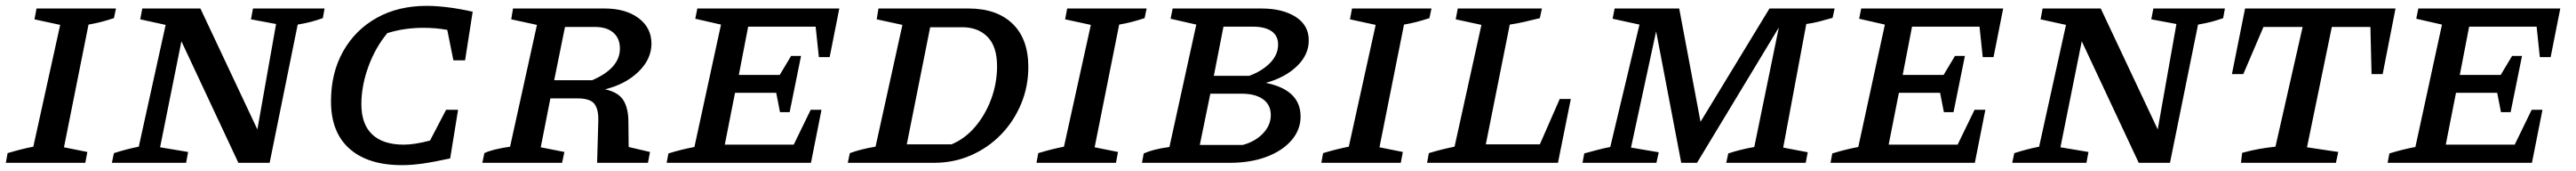

<svg xmlns="http://www.w3.org/2000/svg" viewBox="-24 -556 8818 584"><path d="M-4 0 2 -33Q25 -40 47 -45.5Q69 -51 90 -55L182 -471L94 -490L101 -527H373L366 -494Q341 -486 321.5 -481Q302 -476 279 -472L195 -53L275 -37L268 0Z M842 -527H1087L1081 -494Q1061 -487 1042.5 -482Q1024 -477 995 -472L899 0H792L597 -415L524 -53L620 -37L613 0H359L366 -33Q388 -40 409 -45.5Q430 -51 451 -55L543 -471L456 -490L463 -527H662L857 -114L921 -474L835 -490Z M1352 8Q1236 8 1172.5 -48Q1109 -104 1109 -210Q1109 -307 1150.5 -380.5Q1192 -454 1265.5 -495Q1339 -536 1437 -536Q1469 -536 1509.5 -531Q1550 -526 1594 -516L1568 -350H1528L1507 -454Q1468 -461 1425 -461Q1395 -461 1365 -457Q1335 -453 1302 -443Q1261 -394 1237 -328.5Q1213 -263 1213 -200Q1213 -132 1250 -97Q1287 -62 1358 -62Q1395 -62 1448 -76L1503 -181H1544L1517 -15Q1462 -3 1423.5 2.5Q1385 8 1352 8Z M1627 0 1634 -33Q1660 -46 1722 -55L1814 -471L1726 -490L1732 -527H2045Q2118 -527 2162 -494Q2206 -461 2206 -407Q2206 -354 2161.5 -311Q2117 -268 2047 -251Q2093 -241 2110 -213.5Q2127 -186 2127 -140L2128 -54L2201 -37L2194 0H2020L2024 -144Q2025 -183 2010.5 -201.5Q1996 -220 1952 -220H1860L1827 -53L1908 -37L1900 0ZM2012 -464H1910L1873 -282H2003Q2098 -323 2098 -390Q2098 -425 2075.5 -444.5Q2053 -464 2012 -464Z M2258 0 2264 -32Q2287 -39 2309 -44.5Q2331 -50 2353 -54L2444 -472L2356 -492L2363 -527H2849L2816 -361H2779L2768 -465H2537L2505 -300H2645L2684 -365H2718L2679 -173H2646L2633 -239H2492L2457 -62H2693L2751 -181H2788L2752 0Z M3291 -527Q3388 -527 3442 -475Q3496 -423 3496 -327Q3496 -260 3471 -200.5Q3446 -141 3402 -96Q3358 -51 3299.5 -25.5Q3241 0 3174 0H2878L2885 -33Q2901 -39 2924 -45Q2947 -51 2973 -55L3065 -471L2977 -490L2983 -527ZM3233 -63Q3279 -82 3314 -123Q3349 -164 3369 -218Q3389 -272 3389 -330Q3389 -397 3356.5 -430Q3324 -463 3270 -463H3160L3080 -63Z M3524 0 3530 -33Q3553 -40 3575 -45.5Q3597 -51 3618 -55L3710 -471L3622 -490L3629 -527H3901L3894 -494Q3869 -486 3849.5 -481Q3830 -476 3807 -472L3723 -53L3803 -37L3796 0Z M3885 0 3891 -32Q3907 -39 3928 -44.5Q3949 -50 3979 -54L4071 -472L3983 -492L3990 -527H4294Q4366 -527 4411 -498.5Q4456 -470 4456 -418Q4456 -369 4415.5 -330Q4375 -291 4309 -273Q4428 -249 4428 -158Q4428 -113 4397 -77Q4366 -41 4311.5 -20.5Q4257 0 4186 0ZM4264 -465H4164L4131 -297H4252Q4296 -313 4323.5 -341Q4351 -369 4351 -404Q4351 -434 4328.5 -449.5Q4306 -465 4264 -465ZM4083 -61H4230Q4272 -72 4299 -100Q4326 -128 4326 -163Q4326 -198 4299.5 -217Q4273 -236 4227 -236H4119Z M4499 0 4505 -33Q4528 -40 4550 -45.5Q4572 -51 4593 -55L4685 -471L4597 -490L4604 -527H4876L4869 -494Q4844 -486 4824.5 -481Q4805 -476 4782 -472L4698 -53L4778 -37L4771 0Z M5315 -218H5353L5309 0H4861L4867 -33Q4890 -40 4912 -45.5Q4934 -51 4955 -55L5047 -471L4959 -490L4966 -527H5254L5247 -494Q5218 -487 5194.5 -481.5Q5171 -476 5144 -472L5062 -63H5247Z M5393 0 5399 -32Q5424 -39 5445.5 -44.5Q5467 -50 5488 -54L5588 -472L5496 -492L5503 -527H5724L5797 -140L6033 -527H6256L6249 -495Q6224 -488 6203 -482.5Q6182 -477 6159 -474L6080 -52L6164 -36L6157 0H5885L5892 -32Q5913 -39 5935.5 -44.5Q5958 -50 5981 -54L6065 -462L5785 0H5731L5645 -449L5559 -52L5654 -36L5646 0Z M6242 0 6248 -32Q6271 -39 6293 -44.5Q6315 -50 6337 -54L6428 -472L6340 -492L6347 -527H6833L6800 -361H6763L6752 -465H6521L6489 -300H6629L6668 -365H6702L6663 -173H6630L6617 -239H6476L6441 -62H6677L6735 -181H6772L6736 0Z M7347 -527H7592L7586 -494Q7566 -487 7547.5 -482Q7529 -477 7500 -472L7404 0H7297L7102 -415L7029 -53L7125 -37L7118 0H6864L6871 -33Q6893 -40 6914 -45.5Q6935 -51 6956 -55L7048 -471L6961 -490L6968 -527H7167L7362 -114L7426 -474L7340 -490Z M8176 -527 8132 -303H8094L8090 -464H7958L7873 -53L7980 -37L7972 0H7647L7651 -34Q7680 -42 7707.5 -47Q7735 -52 7765 -55L7858 -464H7724L7655 -303H7616L7661 -527Z M8149 0 8155 -32Q8178 -39 8200 -44.5Q8222 -50 8244 -54L8335 -472L8247 -492L8254 -527H8740L8707 -361H8670L8659 -465H8428L8396 -300H8536L8575 -365H8609L8570 -173H8537L8524 -239H8383L8348 -62H8584L8642 -181H8679L8643 0Z"/></svg>

Font: Piazzolla SC Medium
Style: Italic
Weight: 500
Italic angle: -11.3°
Designer: Juan Pablo del Peral
Foundry: Huerta Tipografica
Version: Version 1.330